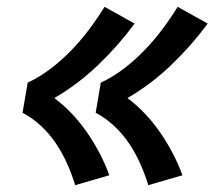

<svg xmlns="http://www.w3.org/2000/svg" viewBox="-20 -626 640 562"><path d="M414 -84Q404 -117 390 -148Q376 -179 357.5 -206.5Q339 -234 314.5 -257Q290 -280 260 -296L275 -384Q311 -401 343 -425.5Q375 -450 403 -479Q431 -508 455 -540Q479 -572 500 -606L588 -557Q540 -492 481 -435.5Q422 -379 353 -339Q381 -318 405 -292.5Q429 -267 449 -238Q469 -209 485.5 -177.5Q502 -146 514 -113ZM200 -84Q190 -117 176 -148Q162 -179 143.5 -206.5Q125 -234 100.5 -257Q76 -280 46 -296L61 -384Q97 -401 129 -425.5Q161 -450 189 -479Q217 -508 241 -540Q265 -572 286 -606L374 -557Q326 -492 267 -435.5Q208 -379 139 -339Q167 -318 191 -292.5Q215 -267 235 -238Q255 -209 271.5 -177.5Q288 -146 300 -113Z"/></svg>

Font: Iosevka Slab XBdEx
Style: Italic
Weight: 800
Width: 7
Italic angle: -9°
Monospace: yes
Designer: Belleve Invis
Foundry: Belleve Invis
Version: Version 11.1.1; ttfautohint (v1.8.3)